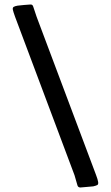

<svg xmlns="http://www.w3.org/2000/svg" viewBox="-20 -784 492 850"><path d="M127 -755 142 -710 405 -10Q413 11 414.5 21.5Q416 32 411 35Q406 38 393 41Q379 42 365 43.5Q351 45 336 46Q326 46 323 37L310 -8L47 -709Q39 -731 37 -740.5Q35 -750 40.5 -753.5Q46 -757 58 -759Q73 -761 87 -762Q101 -763 114 -764Q124 -765 127 -755Z"/></svg>

Font: Hahmlet SemiBold
Style: Regular
Weight: 600
Version: Version 1.002